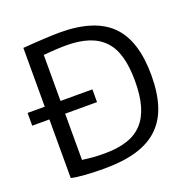

<svg xmlns="http://www.w3.org/2000/svg" viewBox="-133 -878 1007 1019"><g transform="rotate(-20 370.0 -369.0)"><path d="M4 -406H101V-738Q127 -740 155.5 -742Q184 -744 211.5 -745.5Q239 -747 264 -748Q289 -749 309 -749Q506 -749 598 -657.5Q690 -566 690 -370Q690 -271 666.5 -199Q643 -127 594 -80.5Q545 -34 469 -11.5Q393 11 288 11Q230 11 179.5 7.5Q129 4 101 -3V-334H4ZM315 -64Q389 -64 442.5 -81.5Q496 -99 530.5 -136.5Q565 -174 581.5 -232Q598 -290 598 -370Q598 -450 582 -507.5Q566 -565 531.5 -601.5Q497 -638 444 -655.5Q391 -673 318 -673Q292 -673 256 -671Q220 -669 190 -666V-406H370V-334H190V-73Q226 -68 254 -66Q282 -64 315 -64Z"/></g></svg>

Font: Encode Sans
Style: Regular
Weight: 400
Designer: Pablo Impallari, Andres Torresi
Foundry: Pablo Impallari, Andres Torresi
Version: Version 1.000; ttfautohint (v1.00) -l 8 -r 50 -G 200 -x 14 -